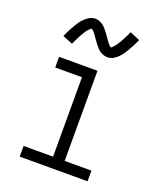

<svg xmlns="http://www.w3.org/2000/svg" viewBox="-139 -842 779 931"><g transform="rotate(20 250.0 -377.0)"><path d="M75 0V-55H227V-465H89V-520H287V-55H425V0ZM309 -598Q303 -598 298 -599Q293 -600 288.5 -601.5Q284 -603 279 -605.5Q274 -608 270 -610.5Q266 -613 262.5 -616.5Q259 -620 255.5 -624Q252 -628 248.5 -632Q245 -636 242 -640Q239 -644 236 -648Q233 -652 230 -656Q227 -660 224 -664.5Q221 -669 217.5 -673.5Q214 -678 211 -682.5Q208 -687 205.5 -690Q203 -693 198 -697.5Q193 -702 192 -702Q188 -702 186 -699.5Q184 -697 181 -694.5Q178 -692 175 -688.5Q172 -685 170.5 -683Q169 -681 167.5 -679Q166 -677 164.5 -674.5Q163 -672 161.5 -669Q160 -666 158 -663.5Q156 -661 154 -657.5Q152 -654 150.5 -651Q149 -648 147 -644Q145 -640 143 -636.5Q141 -633 139 -628.5Q137 -624 134.5 -619.5Q132 -615 130 -610.5Q128 -606 126 -601L74 -622Q82 -641 90 -656Q98 -671 105.5 -684Q113 -697 120 -707Q127 -717 138 -728Q149 -739 162.5 -746.5Q176 -754 191 -754Q197 -754 202 -753Q207 -752 211.5 -750.5Q216 -749 221 -746.5Q226 -744 230 -741Q234 -738 237.5 -735Q241 -732 244.5 -728Q248 -724 251.5 -720Q255 -716 258 -712Q261 -708 264 -704Q267 -700 270 -696Q273 -692 276 -687Q279 -682 282.5 -677.5Q286 -673 289 -669Q292 -665 294.5 -661.5Q297 -658 302 -653.5Q307 -649 308 -649Q312 -649 314 -651.5Q316 -654 319 -657Q322 -660 325 -663.5Q328 -667 329.5 -669Q331 -671 332.5 -673Q334 -675 335.5 -677.5Q337 -680 338.5 -682.5Q340 -685 342 -688Q344 -691 346 -694Q348 -697 349.5 -700.5Q351 -704 353 -707.5Q355 -711 357 -715Q359 -719 361 -723Q363 -727 365.5 -731.5Q368 -736 370 -741Q372 -746 374 -751L426 -729Q418 -711 410 -695.5Q402 -680 394.5 -667.5Q387 -655 380 -645Q373 -635 362 -623.5Q351 -612 337.5 -605Q324 -598 309 -598Z"/></g></svg>

Font: Iosevka Fixed Light
Style: Regular
Weight: 300
Monospace: yes
Designer: Belleve Invis
Foundry: Belleve Invis
Version: Version 32.3.0